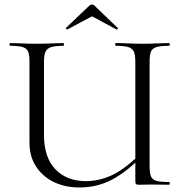

<svg xmlns="http://www.w3.org/2000/svg" viewBox="-20 -815 803 847"><path d="M577 -542Q577 -571 571 -586Q565 -601 547 -607Q529 -613 491 -613Q488 -613 488 -619Q488 -625 491 -625Q515 -625 545 -623.5Q575 -622 609 -622Q641 -622 671.5 -623.5Q702 -625 726 -625Q729 -625 729 -619Q729 -613 726 -613Q690 -613 671 -607.5Q652 -602 646 -587.5Q640 -573 640 -544V-81Q640 -52 646 -37Q652 -22 671 -17Q690 -12 726 -12Q729 -12 729 -6Q729 0 726 0Q706 0 687 -0.5Q668 -1 647 -1Q631 -1 620 -0.5Q609 0 595 0Q583 0 580 -3Q577 -6 577 -19ZM616 -135Q541 -58 475 -23Q409 12 331 12Q267 12 217.5 -12Q168 -36 139 -80.5Q110 -125 110 -186V-544Q110 -573 104 -587.5Q98 -602 79.5 -607.5Q61 -613 25 -613Q22 -613 22 -619Q22 -625 25 -625Q48 -625 78 -623.5Q108 -622 141 -622Q177 -622 207 -623.5Q237 -625 260 -625Q262 -625 262 -619Q262 -613 260 -613Q223 -613 205 -607Q187 -601 180.5 -586Q174 -571 174 -542V-221Q174 -120 224.5 -68Q275 -16 358 -16Q420 -16 477.5 -44Q535 -72 606 -143ZM271 -692 374 -790Q379 -795 386 -795Q393 -795 397 -790L499 -692Q502 -691 499 -687.5Q496 -684 494 -685L386 -743L277 -685Q276 -684 272.5 -687.5Q269 -691 271 -692Z"/></svg>

Font: Cormorant Infant Light
Style: Regular
Weight: 400
Version: Version 4.001